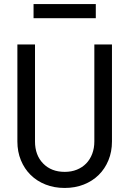

<svg xmlns="http://www.w3.org/2000/svg" viewBox="-20 -920 640 950"><path d="M534 -700H446.8V-220Q446.8 -186.6 436.2 -158.7Q425.6 -130.8 406.4 -111.1Q387.3 -91.5 360.3 -80.5Q333.3 -69.6 300.2 -69.6Q234 -69.6 193.6 -110.9Q153.2 -152.2 153.2 -220V-700H66V-220Q66 -169.3 83.4 -127.1Q100.8 -84.8 131.6 -54.4Q162.4 -24 205.4 -7Q248.4 10 300 10Q351.6 10 394.6 -7Q437.6 -24 468.4 -54.4Q499.2 -84.8 516.6 -127.1Q534 -169.3 534 -220ZM146 -830H454V-900H146Z"/></svg>

Font: CommitMonoV143 ExtLt
Style: Regular
Weight: 200
Monospace: yes
Designer: Eigil Nikolajsen
Foundry: Eigil Nikolajsen
Version: Version 1.143